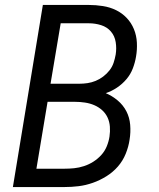

<svg xmlns="http://www.w3.org/2000/svg" viewBox="-20 -755 640 775"><path d="M32 0 153 -735H339Q367 -735 395.5 -730.5Q424 -726 448.5 -714Q473 -702 491.5 -682.5Q510 -663 520.5 -637.5Q531 -612 532.5 -583Q534 -554 529 -526Q525 -502 516 -478.5Q507 -455 490.5 -435.5Q474 -416 452.5 -401.5Q431 -387 407 -379Q433 -368 455 -349.5Q477 -331 490 -306Q503 -281 505.5 -251Q508 -221 503 -191Q499 -163 487.5 -134.5Q476 -106 456 -83Q436 -60 409.5 -43.5Q383 -27 354.5 -17Q326 -7 297.5 -3.5Q269 0 240 0ZM184 -417H300Q317 -417 333.5 -419.5Q350 -422 366 -428.5Q382 -435 396.5 -446Q411 -457 422 -471Q433 -485 438.5 -501.5Q444 -518 447 -535Q451 -560 447 -585Q443 -610 427.5 -628Q412 -646 388 -653.5Q364 -661 339 -661H225ZM240 -74Q260 -74 279.5 -76Q299 -78 319 -84.5Q339 -91 357 -102.5Q375 -114 389 -129.5Q403 -145 411 -164.5Q419 -184 422 -204Q425 -224 423.5 -244Q422 -264 414 -281Q406 -298 392 -310.5Q378 -323 360.5 -330.5Q343 -338 323 -341Q303 -344 283 -344H172L127 -74Z"/></svg>

Font: Zed Sans Extended
Style: Italic
Weight: 400
Width: 7
Italic angle: -9°
Designer: Belleve Invis
Foundry: Belleve Invis
Version: Version 1.0.0; ttfautohint (v1.8.4)